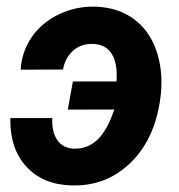

<svg xmlns="http://www.w3.org/2000/svg" viewBox="-20 -559 549 589"><path d="M265.6 -424.3Q228 -425.3 203.9 -403.3Q179.7 -381.3 173.3 -345.7L43.5 -345.2Q46.4 -399.9 77.1 -444.8Q107.9 -489.7 160.4 -514.9Q212.9 -540 271.5 -538.6Q340.3 -536.6 388.4 -502.2Q436.5 -467.8 458.5 -407Q480.5 -346.2 473.6 -272Q460 -140.1 384.5 -63.7Q309.1 12.7 200.2 9.8Q111.8 7.8 60.8 -47.9Q9.8 -103.5 11.7 -196.8H140.6Q138.2 -155.3 155.5 -129.6Q172.9 -104 207 -103Q248 -101.6 278.6 -130.1Q309.1 -158.7 330.6 -223.1L188 -222.7L203.6 -309.1H337.4Q341.3 -363.8 323 -393.3Q304.7 -422.9 265.6 -424.3Z"/></svg>

Font: RobotoInd
Style: Bold Italic
Weight: 700
Italic angle: -12°
Designer: Google
Version: Version 2.001150; 2014